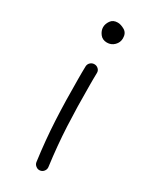

<svg xmlns="http://www.w3.org/2000/svg" viewBox="-182 -601 650 801"><g transform="rotate(30 142.5 -200.5)"><path d="M90.3 -502.4Q90.3 -518.1 101.1 -533.7Q111.8 -549.3 134.3 -549.3Q149.4 -549.3 167.5 -538.8Q185.5 -528.3 185.5 -502.9Q185.5 -482.9 171.1 -468.5Q156.7 -454.1 136.2 -454.1Q114.3 -454.1 102.3 -469.7Q90.3 -485.4 90.3 -502.4ZM161.1 147.5Q150.4 148.9 141.4 141.8Q132.3 134.8 130.9 124Q117.7 26.4 113 -65.7Q108.4 -157.7 108.4 -263.7Q108.4 -277.8 108.4 -293.2Q108.4 -308.6 108.9 -323.7Q109.4 -335 117.4 -342.5Q125.5 -350.1 136.7 -350.1Q147.9 -350.1 156 -342.3Q164.1 -334.5 163.6 -323.2Q163.1 -308.1 163.1 -293Q163.1 -277.8 163.1 -263.7Q163.1 -157.7 167.5 -68.1Q171.9 21.5 184.6 117.2Q186 127.9 179.2 137Q172.4 146 161.1 147.5Z"/></g></svg>

Font: Mikhak Light
Style: Regular
Weight: 300
Designer: Amin Abedi
Version: Version 3.3